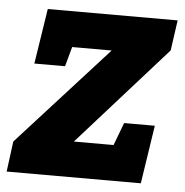

<svg xmlns="http://www.w3.org/2000/svg" viewBox="-51 -580 600 623"><g transform="rotate(5 249.0 -268.5)"><path d="M459 -190 430 0H-7L6 -99L330 -456L348 -421H130L180 -459L152 -357H52L80 -537H503L489 -438L159 -68L160 -116H362L313 -68L359 -190Z"/></g></svg>

Font: Bitter Thin ExtraBold
Style: Italic
Weight: 800
Italic angle: -9°
Version: Version 2.002